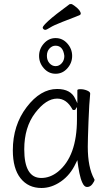

<svg xmlns="http://www.w3.org/2000/svg" viewBox="-20 -925 540 958"><path d="M327 -904Q329 -905 334.5 -905Q340 -905 353 -895Q383 -873 383 -856Q383 -853 378 -850Q373 -847 292 -816Q248 -799 230 -787.5Q212 -776 206 -776Q200 -776 196.5 -780Q193 -784 193 -787Q193 -795 222.5 -822Q252 -849 327 -904ZM187 13Q121 13 82.5 -35.5Q44 -84 44 -175Q44 -300 113 -390.5Q182 -481 265 -481Q334 -481 356 -431L366 -410V-475Q366 -480 382 -480Q398 -480 414 -473.5Q430 -467 430 -458Q425 -411 421.5 -318Q418 -225 418 -193Q418 -90 450 -32L452 -28Q451 -20 440.5 -6Q430 8 414 8Q401 8 391.5 -12Q382 -32 376 -62Q370 -92 366 -126L358 -110Q331 -52 284 -19.5Q237 13 187 13ZM199 -708Q223 -735 257.5 -735Q292 -735 316 -708Q340 -681 340 -646Q340 -611 316 -584Q292 -557 257.5 -557Q223 -557 199 -584Q175 -611 175 -646Q175 -681 199 -708ZM269 -68Q364 -145 364 -330V-391L355 -377Q353 -376 348.5 -376Q344 -376 342 -378Q313 -433 265 -433Q210 -433 155.5 -361.5Q101 -290 101 -180Q101 -37 186 -37Q230 -37 269 -68ZM257 -697Q240 -697 227 -683Q214 -669 214 -646.5Q214 -624 227 -609.5Q240 -595 257.5 -595Q275 -595 288 -609.5Q301 -624 301 -646Q295 -697 257 -697Z"/></svg>

Font: Moon Stars Kai HW Light
Style: Regular
Weight: 300
Designer: GuiWonder
Version: Version 1.101